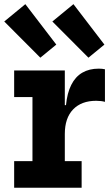

<svg xmlns="http://www.w3.org/2000/svg" viewBox="-28 -882 526 902"><path d="M317 -862.5 462.5 -672.5 387.5 -611 218 -781ZM91 -862.5 236.5 -672.5 161.5 -611 -8 -781ZM276.5 -125H355.5V0H38.5V-125H124.5V-426H38.5V-551H276.5ZM465 -403.5Q456.5 -406 446.2 -407.2Q436 -408.5 424 -408.5Q354.5 -408.5 315.5 -368Q276.5 -327.5 276.5 -252.5L250 -388H282Q287.5 -445 306.8 -483.2Q326 -521.5 358.5 -540.5Q391 -559.5 435.5 -559.5Q444 -559.5 451.2 -558.8Q458.5 -558 465 -556.5Z"/></svg>

Font: Hepta Slab ExtraLight
Style: Bold
Weight: 700
Version: Version 1.102